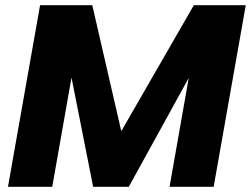

<svg xmlns="http://www.w3.org/2000/svg" viewBox="-20 -722 970 742"><path d="M10.8 0 134.9 -701.9H336.6L467.6 -133.1L395.4 -122.5L729.1 -701.9H929.8L805.7 0H635.2L737.7 -581.4L792.2 -571.1L477.6 0H340L226.8 -571.1L284.4 -581.4L181.9 0Z"/></svg>

Font: Poppins Variable
Style: Italic
Weight: 100
Italic angle: -10°
Designer: Jonny Pinhorn
Foundry: Indian Type Foundry
Version: Version 6.000